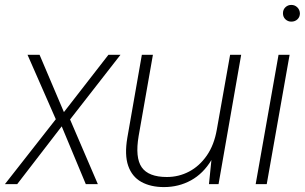

<svg xmlns="http://www.w3.org/2000/svg" viewBox="-44 -749 1240 781"><path d="M-24 0 183 -264 68 -526H117L216 -293L397 -526H446L241 -263L354 0H305L207 -235L26 0Z M623 12Q569 12 531 -9Q493 -30 477.5 -74.5Q462 -119 474 -189L533 -526H578L520 -196Q505 -108 532.5 -68.5Q560 -29 635 -29Q683 -29 725 -51Q767 -73 797 -116Q827 -159 838 -222L892 -526H937L845 0H806L816 -98Q783 -43 733 -15.5Q683 12 623 12Z M996 0 1089 -526H1134L1041 0ZM1141 -661Q1127 -661 1117 -670.5Q1107 -680 1107 -695Q1107 -710 1117 -719.5Q1127 -729 1141 -729Q1155 -729 1165 -719.5Q1175 -710 1176 -695Q1176 -680 1166 -670.5Q1156 -661 1141 -661Z"/></svg>

Font: DM Sans 9pt ExtraLight
Style: Italic
Weight: 250
Italic angle: -10°
Version: Version 4.004;gftools[0.9.30]